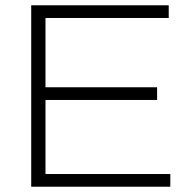

<svg xmlns="http://www.w3.org/2000/svg" viewBox="-20 -706 722 726"><path d="M98 0V-686H618V-638H152V-376H574V-328H152V-48H624V0Z"/></svg>

Font: Archivo SemiBold Thin
Style: Regular
Weight: 250
Version: Version 2.001